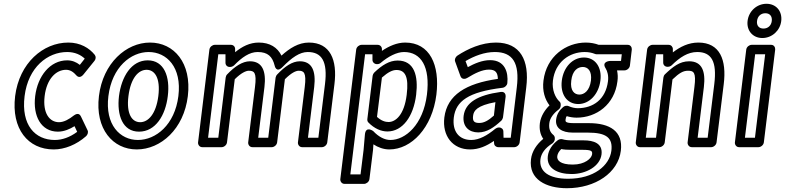

<svg xmlns="http://www.w3.org/2000/svg" viewBox="-20 -753 4151 1015"><path d="M110 -245C129 -398 232 -478 335 -478C376 -478 407 -463 428 -443L402 -410C383 -425 361 -434 335 -434C245 -434 179 -351 166 -245C153 -140 197 -57 286 -57C319 -57 350 -71 374 -86L388 -56C349 -27 308 -13 270 -13C165 -13 91 -92 110 -245ZM60 -245C39 -72 128 37 264 37C322 37 384 12 435 -33C443 -40 448 -54 443 -64L408 -137C397 -161 377 -147 371 -143C346 -123 318 -107 292 -107C242 -107 205 -154 216 -245C227 -337 277 -384 329 -384C348 -384 365 -376 383 -355C400 -336 416 -353 421 -359L480 -432C487 -441 488 -454 481 -463C452 -499 405 -528 341 -528C208 -528 82 -420 60 -245Z M553 -245C572 -399 672 -478 766 -478C861 -478 942 -398 923 -245C904 -93 804 -13 709 -13C615 -13 534 -93 553 -245ZM503 -245C482 -71 577 37 703 37C830 37 952 -71 973 -245C994 -420 900 -528 773 -528C647 -528 524 -419 503 -245ZM609 -245C597 -144 628 -57 715 -57C802 -57 855 -143 867 -245C880 -347 848 -434 761 -434C674 -434 622 -347 609 -245ZM659 -245C671 -341 712 -384 755 -384C798 -384 829 -341 817 -245C805 -151 764 -107 721 -107C678 -107 647 -150 659 -245Z M1080 -25 1134 -466H1172V-421C1172 -408 1182 -399 1194 -399H1197C1204 -399 1213 -403 1218 -408C1259 -450 1299 -478 1342 -478C1396 -478 1420 -454 1432 -406C1432 -406 1440 -364 1474 -399C1522 -448 1564 -478 1607 -478C1681 -478 1713 -428 1698 -308L1663 -25H1608L1641 -293C1651 -377 1630 -429 1565 -429C1525 -429 1486 -402 1445 -359C1441 -355 1438 -348 1437 -343L1398 -25H1345L1378 -293C1388 -377 1367 -429 1301 -429C1262 -429 1221 -402 1180 -359C1176 -355 1174 -348 1173 -343L1134 -25ZM1027 0C1026 11 1034 25 1049 25H1152C1163 25 1178 15 1180 0L1221 -334C1255 -368 1281 -379 1295 -379C1323 -379 1338 -371 1328 -293L1292 0C1291 11 1299 25 1314 25H1417C1428 25 1443 15 1445 0L1486 -334C1520 -368 1544 -379 1559 -379C1585 -379 1601 -371 1591 -293L1555 0C1554 11 1562 25 1577 25H1682C1693 25 1708 15 1710 0L1748 -308C1764 -436 1726 -528 1613 -528C1558 -528 1511 -498 1468 -459C1447 -502 1407 -528 1348 -528C1300 -528 1260 -507 1223 -477V-494C1223 -506 1214 -516 1201 -516H1115C1104 -516 1089 -506 1087 -491Z M1909 -41 1902 40 1886 169H1832L1910 -466H1949V-436C1949 -424 1960 -414 1972 -414H1975C1982 -414 1989 -417 1993 -421C2032 -454 2077 -478 2116 -478C2206 -478 2255 -400 2237 -253C2217 -93 2123 -13 2044 -13C2014 -13 1982 -29 1953 -60C1953 -60 1913 -90 1909 -41ZM1954 10C1978 26 2008 37 2038 37C2155 37 2265 -77 2287 -253C2306 -410 2252 -528 2122 -528C2078 -528 2036 -509 1999 -484V-494C1999 -506 1989 -516 1977 -516H1891C1880 -516 1865 -506 1863 -491L1779 194C1778 205 1786 219 1801 219H1905C1916 219 1931 209 1933 194L1952 40ZM1927 -106C1959 -73 1995 -58 2028 -58C2108 -58 2166 -137 2180 -252C2192 -351 2171 -433 2082 -433C2039 -433 2000 -409 1959 -370C1954 -365 1951 -359 1950 -353L1922 -124C1921 -117 1923 -110 1927 -106ZM1973 -135 1999 -343C2032 -372 2055 -383 2076 -383C2121 -383 2142 -349 2130 -252C2117 -145 2071 -108 2034 -108C2017 -108 1996 -114 1973 -135Z M2379 -132C2390 -218 2455 -267 2637 -289C2650 -291 2661 -302 2662 -314C2668 -371 2649 -435 2571 -435C2529 -435 2488 -417 2453 -398L2441 -430C2487 -457 2541 -478 2596 -478C2690 -478 2728 -421 2712 -291L2680 -25H2642L2641 -58C2641 -70 2631 -79 2619 -79H2616C2610 -79 2602 -75 2598 -72C2556 -37 2513 -13 2471 -13C2408 -13 2370 -57 2379 -132ZM2329 -132C2317 -35 2373 37 2465 37C2511 37 2552 19 2591 -8L2592 4C2592 16 2602 25 2614 25H2699C2710 25 2725 15 2727 0L2762 -291C2780 -435 2730 -528 2602 -528C2525 -528 2453 -495 2398 -459C2388 -452 2382 -439 2386 -428L2414 -351C2421 -331 2441 -335 2450 -341C2491 -366 2529 -385 2565 -385C2600 -385 2611 -369 2612 -336C2443 -312 2344 -251 2329 -132ZM2431 -141C2424 -83 2460 -53 2508 -53C2555 -53 2592 -80 2630 -115C2635 -120 2638 -127 2639 -132L2653 -242C2654 -252 2650 -270 2627 -267C2504 -250 2440 -210 2431 -141ZM2481 -141C2484 -168 2502 -195 2599 -213L2591 -142C2561 -115 2538 -103 2514 -103C2488 -103 2477 -111 2481 -141Z M2876 72C2868 138 2929 167 3002 167C3079 167 3152 126 3160 63C3167 4 3117 -11 3066 -11H3005C2982 -11 2966 -13 2953 -17C2945 -19 2936 -17 2929 -12C2899 11 2880 40 2876 72ZM2926 72C2928 60 2933 49 2947 35C2962 38 2979 39 2999 39H3059C3109 39 3112 46 3110 63C3107 84 3073 117 3008 117C2941 117 2923 94 2926 72ZM2837 89C2841 58 2861 30 2900 5C2907 0 2912 -9 2913 -16V-20C2914 -28 2910 -36 2905 -40C2890 -52 2880 -70 2884 -102C2887 -130 2909 -156 2932 -173C2939 -178 2943 -185 2944 -193V-197C2945 -204 2943 -212 2938 -216C2916 -236 2897 -277 2903 -327C2915 -425 2990 -478 3071 -478C3092 -478 3110 -474 3125 -468C3128 -467 3131 -466 3134 -466H3267L3263 -431H3207C3207 -431 3157 -430 3182 -391C3191 -377 3198 -352 3194 -323C3182 -228 3116 -181 3034 -181C3019 -181 3001 -185 2986 -192C2977 -196 2965 -194 2957 -187C2939 -172 2924 -151 2920 -122C2914 -76 2950 -52 3008 -52H3087C3188 -52 3220 -23 3212 44C3202 122 3120 192 2983 192C2882 192 2829 154 2837 89ZM2787 89C2774 196 2868 242 2977 242C3128 242 3248 160 3262 44C3275 -59 3204 -102 3093 -102H3015C2965 -102 2969 -112 2970 -122C2971 -131 2973 -135 2976 -139C2992 -134 3011 -131 3028 -131C3133 -131 3229 -200 3244 -323C3247 -344 3246 -361 3242 -381H3282C3293 -381 3308 -391 3310 -406L3320 -491C3321 -502 3314 -516 3299 -516H3145C3127 -523 3103 -528 3077 -528C2972 -528 2869 -455 2853 -327C2846 -272 2861 -227 2885 -196C2862 -174 2839 -140 2834 -102C2830 -68 2837 -40 2852 -19C2817 10 2792 47 2787 89ZM3037 -203C3096 -203 3145 -255 3154 -327C3163 -397 3127 -449 3067 -449C3007 -449 2959 -398 2950 -327C2941 -255 2977 -203 3037 -203ZM3043 -253C3017 -253 2993 -273 3000 -327C3006 -380 3034 -399 3061 -399C3087 -399 3110 -379 3104 -327C3097 -273 3068 -253 3043 -253Z M3394 -25 3448 -466H3486V-422C3486 -409 3496 -400 3508 -400H3511C3518 -400 3526 -403 3531 -408C3574 -450 3616 -478 3666 -478C3741 -478 3771 -428 3756 -308L3721 -25H3668L3701 -293C3711 -377 3691 -429 3623 -429C3573 -429 3537 -400 3495 -360C3490 -355 3488 -349 3487 -343L3448 -25ZM3341 0C3340 11 3348 25 3363 25H3466C3477 25 3492 15 3494 0L3535 -333C3571 -367 3591 -379 3617 -379C3647 -379 3661 -371 3651 -293L3615 0C3614 11 3622 25 3637 25H3740C3751 25 3766 15 3768 0L3806 -308C3822 -436 3786 -528 3672 -528C3620 -528 3576 -506 3537 -476V-494C3537 -505 3528 -516 3515 -516H3429C3418 -516 3403 -506 3401 -491Z M4016 -602C3993 -602 3979 -617 3982 -642C3985 -668 4003 -683 4026 -683C4049 -683 4063 -668 4060 -642C4057 -617 4039 -602 4016 -602ZM4010 -552C4061 -552 4104 -591 4110 -642C4116 -694 4083 -733 4032 -733C3981 -733 3938 -694 3932 -642C3926 -591 3960 -552 4010 -552ZM3918 -25 3972 -466H4025L3971 -25ZM3865 0C3864 11 3872 25 3887 25H3990C4001 25 4016 15 4018 0L4078 -491C4079 -502 4072 -516 4057 -516H3953C3942 -516 3927 -506 3925 -491Z"/></svg>

Font: Falling Sky
Style: CondOuObl
Weight: 400
Designer: Paul D. Hunt
Foundry: Adobe Systems Incorporated
Version: Version 1.02